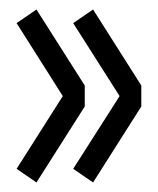

<svg xmlns="http://www.w3.org/2000/svg" viewBox="-20 -442 334 406"><path d="M278.8 -261.2V-216.8L176.8 -56.2L134.8 -85L232.9 -238.8L134.8 -393.1L176.8 -421.9ZM159.2 -261.2V-216.8L57.1 -56.2L15.1 -85L112.8 -238.8L15.1 -393.1L57.1 -421.9Z"/></svg>

Font: Stint Ultra Condensed
Style: Regular
Weight: 400
Width: 1
Designer: Astigmatic (AOETI)
Foundry: Astigmatic (AOETI)
Version: Version 1.000